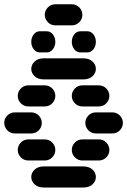

<svg xmlns="http://www.w3.org/2000/svg" viewBox="-44 -881 589 888"><path d="M159.2 -13.7H340.8Q368.2 -13.7 383.8 -28.3Q399.4 -43 399.4 -62.5Q399.4 -82 383.8 -96.7Q368.2 -111.3 340.8 -111.3H159.2Q131.8 -111.3 116.2 -96.7Q100.6 -82 100.6 -62.5Q100.6 -43 116.2 -28.3Q131.8 -13.7 159.2 -13.7ZM87.9 -138.7H162.1Q183.6 -138.7 197.8 -153.3Q211.9 -168 211.9 -187.5Q211.9 -207 197.8 -221.7Q183.6 -236.3 162.1 -236.3H87.9Q66.4 -236.3 52.2 -221.7Q38.1 -207 38.1 -187.5Q38.1 -168 52.2 -153.3Q66.4 -138.7 87.9 -138.7ZM337.9 -138.7H412.1Q433.6 -138.7 447.8 -153.3Q461.9 -168 461.9 -187.5Q461.9 -207 447.8 -221.7Q433.6 -236.3 412.1 -236.3H337.9Q316.4 -236.3 302.2 -221.7Q288.1 -207 288.1 -187.5Q288.1 -168 302.2 -153.3Q316.4 -138.7 337.9 -138.7ZM25.4 -263.7H99.6Q121.1 -263.7 135.3 -278.3Q149.4 -293 149.4 -312.5Q149.4 -332 135.3 -346.7Q121.1 -361.3 99.6 -361.3H25.4Q3.9 -361.3 -10.3 -346.7Q-24.4 -332 -24.4 -312.5Q-24.4 -293 -10.3 -278.3Q3.9 -263.7 25.4 -263.7ZM400.4 -263.7H474.6Q496.1 -263.7 510.3 -278.3Q524.4 -293 524.4 -312.5Q524.4 -332 510.3 -346.7Q496.1 -361.3 474.6 -361.3H400.4Q378.9 -361.3 364.7 -346.7Q350.6 -332 350.6 -312.5Q350.6 -293 364.7 -278.3Q378.9 -263.7 400.4 -263.7ZM87.9 -388.7H162.1Q183.6 -388.7 197.8 -403.3Q211.9 -418 211.9 -437.5Q211.9 -457 197.8 -471.7Q183.6 -486.3 162.1 -486.3H87.9Q66.4 -486.3 52.2 -471.7Q38.1 -457 38.1 -437.5Q38.1 -418 52.2 -403.3Q66.4 -388.7 87.9 -388.7ZM337.9 -388.7H412.1Q433.6 -388.7 447.8 -403.3Q461.9 -418 461.9 -437.5Q461.9 -457 447.8 -471.7Q433.6 -486.3 412.1 -486.3H337.9Q316.4 -486.3 302.2 -471.7Q288.1 -457 288.1 -437.5Q288.1 -418 302.2 -403.3Q316.4 -388.7 337.9 -388.7ZM159.2 -513.7H340.8Q368.2 -513.7 383.8 -528.3Q399.4 -543 399.4 -562.5Q399.4 -582 383.8 -596.7Q368.2 -611.3 340.8 -611.3H159.2Q131.8 -611.3 116.2 -596.7Q100.6 -582 100.6 -562.5Q100.6 -543 116.2 -528.3Q131.8 -513.7 159.2 -513.7ZM139.6 -638.7H172.9Q189.5 -638.7 200.7 -653.3Q211.9 -668 211.9 -687.5Q211.9 -707 200.7 -721.7Q189.5 -736.3 172.9 -736.3H139.6Q123 -736.3 111.8 -721.7Q100.6 -707 100.6 -687.5Q100.6 -668 111.8 -653.3Q123 -638.7 139.6 -638.7ZM327.1 -638.7H360.4Q377 -638.7 388.2 -653.3Q399.4 -668 399.4 -687.5Q399.4 -707 388.2 -721.7Q377 -736.3 360.4 -736.3H327.1Q310.5 -736.3 299.3 -721.7Q288.1 -707 288.1 -687.5Q288.1 -668 299.3 -653.3Q310.5 -638.7 327.1 -638.7ZM212.9 -763.7H287.1Q308.6 -763.7 322.8 -778.3Q336.9 -793 336.9 -812.5Q336.9 -832 322.8 -846.7Q308.6 -861.3 287.1 -861.3H212.9Q191.4 -861.3 177.2 -846.7Q163.1 -832 163.1 -812.5Q163.1 -793 177.2 -778.3Q191.4 -763.7 212.9 -763.7Z"/></svg>

Font: Workbench
Style: Regular
Weight: 400
Designer: Jens Kutilek
Foundry: Jens Kutilek
Version: Version 2.001